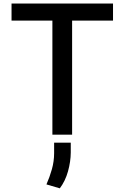

<svg xmlns="http://www.w3.org/2000/svg" viewBox="-20 -747 691 1065"><path d="M44 -632.8V-727.3H606.9V-632.8H380V0H270.6V-632.8ZM372.5 44.4V98.7Q372.2 149.5 357.2 203.3Q342.3 257.1 311.8 297.6L237.6 275.9Q255.3 236.2 267.8 191.9Q280.2 147.7 280.2 102.6V44.4Z"/></svg>

Font: Inter UI Medium
Style: Regular
Weight: 500
Designer: Rasmus Andersson
Foundry: rsms
Version: 3.2;8d6f07862